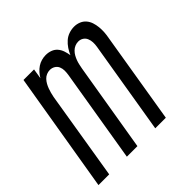

<svg xmlns="http://www.w3.org/2000/svg" viewBox="-143 -656 784 784"><g transform="rotate(-45 249.5 -264.0)"><path d="M-1 0 86 -520H147L140 -476Q146 -487 155 -497Q164 -507 174.5 -514Q185 -521 197.5 -524.5Q210 -528 222 -528Q237 -528 250.5 -523Q264 -518 273 -507.5Q282 -497 286.5 -483.5Q291 -470 293 -456Q299 -470 308 -483.5Q317 -497 329 -507.5Q341 -518 356 -523Q371 -528 386 -528Q401 -528 414.5 -522.5Q428 -517 437 -506.5Q446 -496 450.5 -482.5Q455 -469 456.5 -454Q458 -439 457 -424Q456 -409 453 -394L388 0H327L394 -404Q396 -416 395.5 -428Q395 -440 390.5 -450.5Q386 -461 376.5 -467Q367 -473 355 -473Q345 -473 335.5 -469Q326 -465 318.5 -457.5Q311 -450 306 -441Q301 -432 297.5 -422.5Q294 -413 292 -403.5Q290 -394 288 -384L224 0H163L230 -404Q232 -416 232 -428Q232 -440 227.5 -450.5Q223 -461 213 -467Q203 -473 191 -473Q181 -473 171.5 -469Q162 -465 155 -457.5Q148 -450 143 -441Q138 -432 134.5 -422.5Q131 -413 128.5 -403.5Q126 -394 124 -384L61 0Z"/></g></svg>

Font: Iosevka SS04 Light
Style: Italic
Weight: 300
Italic angle: -9°
Monospace: yes
Designer: Belleve Invis
Foundry: Belleve Invis
Version: Version 19.0.0; ttfautohint (v1.8.4)